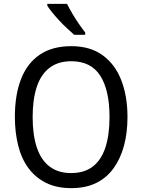

<svg xmlns="http://www.w3.org/2000/svg" viewBox="-20 -964 736 994"><path d="M640 -358Q640 -277 622 -210Q604 -143 568 -93Q532 -43 477.5 -16.5Q423 10 349 10Q273 10 218 -17.5Q163 -45 127 -94Q91 -143 74 -211Q57 -279 57 -359Q57 -473 89 -555Q121 -637 186 -681Q251 -725 349 -725Q447 -725 511.5 -678Q576 -631 608 -548.5Q640 -466 640 -358ZM149 -358Q149 -266 170.5 -201Q192 -136 236.5 -102Q281 -68 348 -68Q416 -68 460 -101.5Q504 -135 525.5 -200Q547 -265 547 -358Q547 -497 499 -572Q451 -647 349 -647Q281 -647 236.5 -613Q192 -579 170.5 -514.5Q149 -450 149 -358ZM327 -944Q338 -922 354 -894.5Q370 -867 388 -841Q406 -815 421 -796V-784H364Q348 -798 327.5 -817Q307 -836 287 -857.5Q267 -879 250.5 -899.5Q234 -920 225 -934V-944Z"/></svg>

Font: Noto Sans Devanagari SemiCondensed
Style: Regular
Weight: 400
Width: 4
Designer: Jelle Bosma - Monotype Design Team
Foundry: Monotype Imaging Inc.
Version: Version 2.006